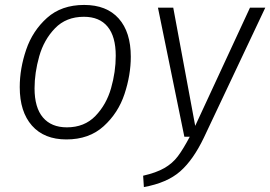

<svg xmlns="http://www.w3.org/2000/svg" viewBox="-20 -554 1095 778"><path d="M60 -201Q60 -276 86 -352.5Q112 -429 170.5 -481.5Q229 -534 321 -534Q412 -534 461 -479Q510 -424 510 -324Q510 -250 484.5 -173Q459 -96 400 -42.5Q341 11 249 11Q159 11 109.5 -45Q60 -101 60 -201ZM449 -328Q449 -406 416 -446Q383 -486 320 -486Q248 -486 203 -439.5Q158 -393 139 -326Q120 -259 120 -196Q120 -118 154 -78Q188 -38 251 -38Q322 -38 366.5 -84Q411 -130 430 -196.5Q449 -263 449 -328ZM806 4Q763 94 710 140.5Q657 187 563 204L560 158Q613 146 646 127Q679 108 700.5 79.5Q722 51 749 0H727L620 -523H682L771 -44L993 -523H1055Z"/></svg>

Font: Fira Sans Light
Style: Italic
Weight: 300
Italic angle: -8°
Designer: bBox Type GmbH & Carrois Corporate GbR & Edenspiekermann AG
Foundry: bBox Type GmbH & Carrois Corporate GbR & Edenspiekermann AG
Version: Version 4.301